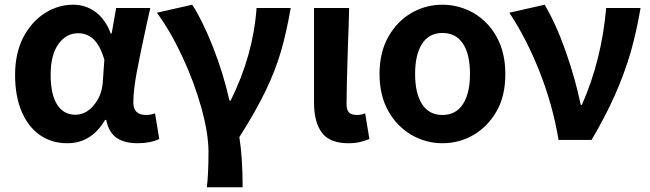

<svg xmlns="http://www.w3.org/2000/svg" viewBox="-20 -594 2758 815"><path d="M44 -276Q44 -368 79 -436Q114 -502 170 -538Q226 -574 291 -574Q343 -574 385 -543.5Q427 -513 450 -452H454L473 -560H618Q615 -544 604 -498Q575 -365 560.5 -287.5Q546 -210 546 -159Q546 -106 600 -106Q620 -106 638 -113L656 -4Q618 14 565 14Q507 14 474 -9.5Q441 -33 431 -85H426Q368 14 266 14Q199 14 149 -21Q99 -56 71.5 -121.5Q44 -187 44 -276ZM416 -242 423 -341Q405 -401 377.5 -427Q350 -453 312 -453Q261 -453 228 -407Q195 -361 195 -277Q195 -193 222.5 -150Q250 -107 300 -107Q344 -107 377.5 -146.5Q411 -186 416 -242Z M865 51Q865 -27 835 -135.5Q805 -244 754.5 -352.5Q704 -461 646 -540L796 -574Q840 -506 884 -394.5Q928 -283 954 -167H959Q1055 -360 1069 -560H1214Q1196 -456 1172.5 -375.5Q1149 -295 1107.5 -208.5Q1066 -122 996 -12Q1010 76 1010 201H858Q865 144 865 51Z M1313 -159V-560H1462Q1461 -525 1460 -486Q1459 -447 1457 -405Q1451 -221 1451 -153Q1451 -127 1461.5 -116.5Q1472 -106 1496 -106Q1515 -106 1530 -113L1548 -4Q1528 4 1508 9Q1488 14 1459 14Q1380 14 1346.5 -30.5Q1313 -75 1313 -159Z M1727 -21Q1664 -58 1627.5 -124Q1591 -190 1591 -280Q1591 -372 1629 -439Q1666 -504 1726.5 -539Q1787 -574 1858 -574Q1928 -574 1990 -539Q2053 -502 2089 -436Q2125 -370 2125 -280Q2125 -186 2088 -122Q2051 -57 1990.5 -21.5Q1930 14 1858 14Q1789 14 1727 -21ZM1975 -280Q1975 -364 1945 -409Q1915 -454 1858 -454Q1801 -454 1771.5 -408Q1742 -362 1742 -280Q1742 -198 1771.5 -152Q1801 -106 1858 -106Q1915 -106 1945 -152Q1975 -198 1975 -280Z M2142 -540 2292 -574Q2341 -491 2382 -374Q2423 -257 2445 -149H2450Q2534 -339 2553 -560H2699Q2682 -460 2657 -372Q2630 -280 2590 -190Q2550 -100 2491 0H2351Q2326 -149 2270.5 -289.5Q2215 -430 2142 -540Z"/></svg>

Font: Merged Yaku Han JP
Style: Bold
Weight: 700
Designer: Ryoko NISHIZUKA 西塚涼子 (kana, bopomofo & ideographs); Paul D. Hunt (Latin, Greek & Cyrillic); Sandoll Communications 산돌커뮤니
Foundry: Adobe
Version: Version 2.004